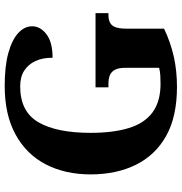

<svg xmlns="http://www.w3.org/2000/svg" viewBox="2 -766 774 818"><g transform="rotate(-90 389.0 -357.0)"><path d="M428 10Q301 10 219 -36Q137 -82 96 -165Q55 -248 55 -358Q55 -466 97.5 -548.5Q140 -631 224.5 -677.5Q309 -724 432 -724Q516 -724 572 -708.5Q628 -693 657 -666.5Q686 -640 686 -607Q686 -572 652 -546Q618 -520 552 -520Q552 -563 538 -593Q524 -623 497.5 -640.5Q471 -658 430 -658Q322 -658 277 -580Q232 -502 232 -358Q232 -262 252.5 -195Q273 -128 319.5 -94Q366 -60 441 -60Q459 -60 476 -61Q493 -62 509 -66V-211Q509 -237 501.5 -252.5Q494 -268 479.5 -275Q465 -282 440 -282H426V-337H742V-282H734Q714 -282 701 -275Q688 -268 682 -251.5Q676 -235 676 -207V-45Q617 -17 556.5 -3.5Q496 10 428 10Z"/></g></svg>

Font: Noto Serif Hentaigana EL
Style: Regular
Weight: 400
Designer: Kazuhiro Yamada
Foundry: nipponia
Version: Version 1.000